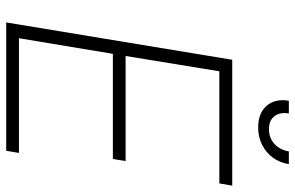

<svg xmlns="http://www.w3.org/2000/svg" viewBox="-186 -764 950 618"><g transform="rotate(90 289.0 -455.0)"><path d="M52.2 0 172.4 -727.5H577.6L570.3 -686H209.5L160.2 -384.3H498.5L491.7 -343.3H153.3L103 -41H472.2L465.3 0ZM390.1 -811Q344.2 -811 320.6 -838.1Q296.9 -865.2 304.2 -909.7H345.2Q340.3 -880.9 354 -863.3Q367.7 -845.7 395.5 -845.7Q423.8 -845.7 443.1 -863.3Q462.4 -880.9 467.3 -909.7H508.3Q503.4 -879.9 487.1 -857.9Q470.7 -835.9 445.8 -823.5Q420.9 -811 390.1 -811Z"/></g></svg>

Font: Inter Tight ExtraLight
Style: Italic
Weight: 250
Italic angle: -9.39999°
Designer: Rasmus Andersson
Foundry: rsms
Version: Version 3.004